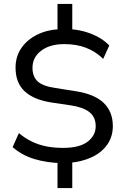

<svg xmlns="http://www.w3.org/2000/svg" viewBox="-20 -840 640 975"><path d="M272 115V-30L291 -12Q220 -13 156 -32Q92 -51 44 -93L76 -164Q107 -138 141 -121.5Q175 -105 214 -97Q253 -89 300 -89Q384 -89 425 -120.5Q466 -152 466 -199Q466 -246 433.5 -271Q401 -296 339 -305L238 -320Q151 -334 105 -376.5Q59 -419 59 -497Q59 -552 87.5 -594.5Q116 -637 167 -663Q218 -689 286 -692L272 -678V-820H347V-678L331 -692Q387 -690 442 -669Q497 -648 535 -609L504 -541Q465 -579 416.5 -597.5Q368 -616 307 -616Q233 -616 189 -582.5Q145 -549 145 -496Q145 -450 172 -426Q199 -402 262 -393L363 -377Q461 -362 507 -317Q553 -272 553 -200Q553 -146 524.5 -105.5Q496 -65 445.5 -41.5Q395 -18 330 -13L347 -30V115Z"/></svg>

Font: Nunito Sans 7pt
Style: Regular
Weight: 400
Designer: Vernon Adams
Foundry: Vernon Adams
Version: Version 3.101;gftools[0.9.27]